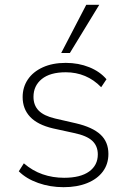

<svg xmlns="http://www.w3.org/2000/svg" viewBox="-20 -769 532 797"><path d="M244 8Q188 8 138.5 -9.5Q89 -27 58 -58L79 -91Q115 -60 157 -45.5Q199 -31 246 -31Q314 -31 350 -57Q386 -83 386 -128Q386 -163 363 -184.5Q340 -206 287 -217L200 -236Q136 -251 105 -284Q74 -317 74 -366Q74 -407 95.5 -439Q117 -471 157.5 -489.5Q198 -508 253 -508Q306 -508 350.5 -490Q395 -472 422 -440L400 -407Q370 -438 333 -453.5Q296 -469 253 -469Q188 -469 153.5 -441Q119 -413 119 -367Q119 -332 140.5 -310Q162 -288 209 -277L296 -257Q364 -241 397 -210.5Q430 -180 430 -130Q430 -88 407 -57Q384 -26 342 -9Q300 8 244 8ZM234 -549 338 -749H392L270 -549Z"/></svg>

Font: Mulish ExtraLight ExtraLight
Style: Regular
Weight: 250
Version: Version 3.603